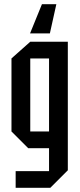

<svg xmlns="http://www.w3.org/2000/svg" viewBox="-20 -760 385 920"><path d="M55 140V60H215V-50H115L35 -130V-480L125 -560H305V56L221 140ZM125 -480V-130H215V-480ZM250 -740 219 -600H124L181 -740Z"/></svg>

Font: Tektur Condensed
Style: Regular
Weight: 400
Width: 3
Designer: Adam Jagosz
Foundry: Adam Jagosz
Version: Version 1.005;gftools[0.9.30]